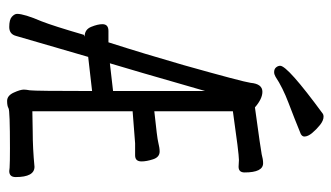

<svg xmlns="http://www.w3.org/2000/svg" viewBox="-215 -705 930 540"><g transform="rotate(90 250.0 -435.0)"><path d="M264 10Q249 10 240.5 -8.5Q232 -27 232 -37Q232 -43 234 -54Q236 -69 236 -229L140 -218L81 -15Q76 4 56 4Q35 4 27 -3.5Q19 -11 19 -18Q19 -38 40 -87Q53 -120 78 -206L83 -208Q63 -208 55.5 -226.5Q48 -245 48 -258Q48 -275 67 -275H99Q132 -378 163 -486Q210 -653 213 -675Q216 -708 238 -708Q258 -708 282 -687Q406 -704 414 -706Q428 -710 439 -710Q465 -710 465 -658Q465 -641 449 -641L430 -642Q412 -642 293 -625V-404Q369 -412 380 -415Q396 -419 406 -419Q422 -419 428 -400.5Q434 -382 434 -368Q434 -350 417 -350H383L293 -343V-61L350 -62Q397 -62 449 -67Q478 -67 478 -14Q478 4 461 4L452 3Q437 2 397 2Q291 2 284.5 6Q278 10 264 10ZM158 -279 236 -288V-547Q233 -538 210 -457Q187 -376 158 -279ZM183 -741Q174 -741 169.5 -746.5Q165 -752 165 -758Q165 -779 300 -878Q303 -880 308 -880Q319 -880 331.5 -870Q344 -860 354 -848Q364 -836 364 -826Q364 -820 357 -816Q313 -798 269.5 -781.5Q226 -765 196 -745Q189 -741 183 -741Z"/></g></svg>

Font: LXGW WenKai Mono TC
Style: Regular
Weight: 400
Designer: LXGW / Fontworks Inc.
Foundry: LXGW / Fontworks Inc.
Version: Version 1.330